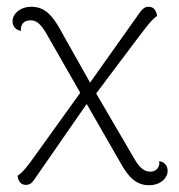

<svg xmlns="http://www.w3.org/2000/svg" viewBox="-20 -534 528 567"><path d="M450 -58C453 -45 445 -27 424 -27C402 -27 389 -44 375 -68L264 -258L385 -419C409 -450 426 -475 444 -487C441 -506 432 -514 419 -514C408 -514 401 -508 395 -500L246 -290L156 -450C136 -485 114 -514 73 -514C38 -514 17 -492 17 -471C17 -456 27 -445 42 -443C40 -459 48 -474 70 -474C89 -474 101 -462 118 -433L217 -260L89 -82C62 -43 45 -23 32 -15C34 5 45 12 56 12C67 12 74 7 80 -2L236 -227L337 -51C357 -16 379 13 420 13C455 13 475 -9 475 -29C475 -45 466 -56 450 -58Z"/></svg>

Font: Arima Koshi ExtraLight
Style: Regular
Weight: 275
Designer: Joana Correia and Natanael Gama
Foundry: NDISCOVER
Version: Version 1.019;PS 001.019;hotconv 1.0.88;makeotf.lib2.5.64775